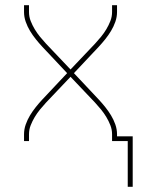

<svg xmlns="http://www.w3.org/2000/svg" viewBox="-20 -540 540 735"><path d="M469 175V0H409V-26Q409 -44 402.5 -60.5Q396 -77 387 -92Q378 -107 367 -120.5Q356 -134 344 -147L250 -246L156 -147Q144 -134 133 -120.5Q122 -107 113 -92Q104 -77 97.5 -60.5Q91 -44 91 -26V0H72V-26Q72 -45 78.5 -63.5Q85 -82 95 -98.5Q105 -115 117 -130Q129 -145 142 -159L237 -260L142 -361Q129 -375 117 -390Q105 -405 95 -421.5Q85 -438 78.5 -456.5Q72 -475 72 -494V-520H91V-494Q91 -476 97.5 -459.5Q104 -443 113 -428Q122 -413 133 -399.5Q144 -386 156 -373L250 -274L344 -373Q356 -386 367 -399.5Q378 -413 387 -428Q396 -443 402.5 -459.5Q409 -476 409 -494V-520H428V-494Q428 -475 421.5 -456.5Q415 -438 405 -421.5Q395 -405 383 -390Q371 -375 358 -361L263 -260L358 -159Q371 -145 383 -130Q395 -115 405 -98.5Q415 -82 421.5 -63.5Q428 -45 428 -26V-18H488V175Z"/></svg>

Font: Iosevka Curly Thin
Style: Regular
Weight: 100
Monospace: yes
Designer: Belleve Invis
Foundry: Belleve Invis
Version: Version 22.1.2; ttfautohint (v1.8.4)